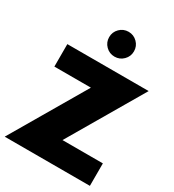

<svg xmlns="http://www.w3.org/2000/svg" viewBox="-258 -1276 1290 1421"><g transform="rotate(30 386.5 -565.5)"><path d="M68 -825H763L392 -192H737V0H9L380 -633H68ZM341 -1100Q372 -1131 416 -1131Q460 -1131 491 -1100Q522 -1069 522 -1025Q522 -981 491 -950Q460 -919 416 -919Q372 -919 341 -950Q310 -981 310 -1025Q310 -1069 341 -1100Z"/></g></svg>

Font: Spartan MB
Style: Regular
Weight: 900
Designer: Matt Bailey
Foundry: Matt Bailey
Version: Version 001.001